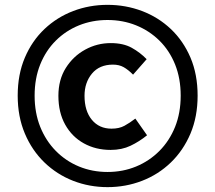

<svg xmlns="http://www.w3.org/2000/svg" viewBox="-20 -763 889 793"><path d="M424.2 9.9Q349.3 9.9 282.4 -16.1Q215.5 -42.1 163.8 -91.8Q112.2 -141.5 82.7 -211.3Q53.1 -281.1 53.1 -368Q53.1 -455.7 82.7 -525.1Q112.2 -594.4 163.8 -643.2Q215.5 -692 282.4 -717.5Q349.3 -743 424.2 -743Q499.1 -743 566.5 -717.5Q633.9 -692 685.5 -643.2Q737.1 -594.4 766.7 -525.1Q796.2 -455.7 796.2 -368Q796.2 -281.1 766.7 -211.3Q737.1 -141.5 685.5 -91.8Q633.9 -42.1 566.5 -16.1Q499.1 9.9 424.2 9.9ZM424.2 -52.7Q487.2 -52.7 541.9 -75.2Q596.7 -97.8 638.4 -139.6Q680 -181.5 703.2 -239.2Q726.3 -296.9 726.3 -368Q726.3 -439.1 703.2 -496.7Q680 -554.3 638.4 -595.3Q596.7 -636.3 541.9 -658.4Q487.2 -680.4 424.2 -680.4Q361.2 -680.4 306.5 -658.4Q251.8 -636.3 210.6 -595.3Q169.3 -554.3 146.1 -496.7Q123 -439.1 123 -368Q123 -296.9 146.1 -239.2Q169.3 -181.5 210.6 -139.6Q251.8 -97.8 306.5 -75.2Q361.2 -52.7 424.2 -52.7ZM437 -143.8Q375 -143.8 326.2 -171Q277.3 -198.1 249.3 -248.2Q221.2 -298.3 221.2 -367.3Q221.2 -433.6 251.8 -482.3Q282.5 -531.1 331.8 -558Q381 -585 437.5 -585Q489.3 -585 524.1 -565.6Q558.9 -546.3 585.7 -518.5L529.6 -454.7Q509.8 -474.8 490.9 -485.5Q472.1 -496.1 446.6 -496.1Q390.6 -496.1 359.8 -459Q329.1 -421.9 329.1 -367.3Q329.1 -304.9 359.3 -268.3Q389.5 -231.6 440.7 -231.6Q472.4 -231.6 494.1 -243.6Q515.9 -255.5 539 -273.2L587.4 -204.3Q555.1 -178.1 519.1 -161Q483.2 -143.8 437 -143.8Z"/></svg>

Font: Noto Sans HK Thin
Style: Regular
Weight: 100
Designer: Ryoko NISHIZUKA 西塚涼子 (kana, bopomofo & ideographs); Paul D. Hunt (Latin, Greek & Cyrillic); Sandoll Communications 산돌커뮤니
Foundry: Adobe
Version: Version 2.004-H2;hotconv 1.0.118;makeotfexe 2.5.65603